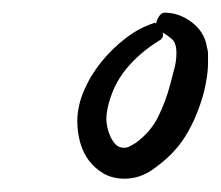

<svg xmlns="http://www.w3.org/2000/svg" viewBox="-20 -628 342 297"><path d="M301.8 -532.2Q301.8 -519.5 299.8 -507.3Q297.9 -495.1 294.9 -483.4Q284.2 -445.3 266.6 -417Q249 -388.7 216.8 -366.2Q196.3 -351.6 172.9 -351.6Q154.3 -351.6 140.6 -359.4Q127 -367.2 117.7 -379.4Q108.4 -391.6 104 -407.7Q99.6 -423.8 99.6 -440.4Q99.6 -463.9 109.9 -487.8Q120.1 -511.7 136.7 -532.2Q153.3 -552.7 174.3 -568.8Q195.3 -585 216.8 -591.8L218.8 -592.8Q219.7 -592.8 220.2 -592.3Q220.7 -591.8 221.7 -591.8Q221.7 -595.7 225.6 -602.1Q229.5 -608.4 234.4 -608.4Q256.8 -608.4 276.4 -593.8Q295.9 -579.1 299.8 -556.6Q301.8 -549.8 301.8 -543.9Q301.8 -538.1 301.8 -532.2ZM252.9 -545.9Q252.9 -561.5 246.1 -567.4Q239.3 -573.2 231.4 -578.1Q232.4 -577.1 232.4 -575.2Q232.4 -568.4 226.6 -565.4Q196.3 -546.9 175.3 -521.5Q154.3 -496.1 146.5 -460.9Q144.5 -451.2 144.5 -444.3Q144.5 -438.5 146 -431.2Q147.5 -423.8 150.9 -416.5Q154.3 -409.2 159.2 -404.3Q164.1 -399.4 171.9 -399.4Q176.8 -399.4 181.2 -401.9Q185.5 -404.3 190.4 -407.2Q212.9 -423.8 224.6 -447.3Q236.3 -470.7 243.2 -497.1Q246.1 -508.8 249.5 -521Q252.9 -533.2 252.9 -545.9Z"/></svg>

Font: Calligraffitti
Style: Regular
Weight: 400
Designer: Dathan Boardman
Foundry: Open Window
Version: Version 1.001